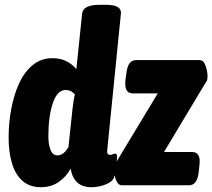

<svg xmlns="http://www.w3.org/2000/svg" viewBox="-20 -774 887 802"><path d="M150 8Q104 8 74 -18.5Q44 -45 30 -92Q16 -139 16 -199Q16 -260 27 -319Q38 -378 60 -426Q82 -474 117 -502.5Q152 -531 199 -531Q233 -531 258 -518Q283 -505 299 -485L323 -717Q327 -754 396 -754H421Q457 -754 472 -744.5Q487 -735 485 -717L428 -148Q425 -127 440 -127Q446 -127 451 -129.5Q456 -132 461 -132Q466 -132 468 -127Q470 -122 468 -107Q467 -92 463.5 -67Q460 -42 456 -32Q449 -14 420 -3Q391 8 362 8Q324 8 302.5 -12Q281 -32 275 -70Q257 -36 225.5 -14Q194 8 150 8ZM220 -125Q246 -125 266 -160L283 -320Q285 -337 287.5 -353.5Q290 -370 293 -379Q287 -387 277.5 -392.5Q268 -398 254 -398Q219 -398 200.5 -343Q182 -288 182 -204Q182 -171 191 -148Q200 -125 220 -125ZM490 0Q477 0 469.5 -12.5Q462 -25 459 -41Q456 -57 456 -67Q456 -80 460 -87Q464 -94 470 -104L639 -384H534Q498 -384 504 -440L508 -468Q514 -523 548 -523H813Q827 -523 834 -510Q841 -497 844 -481Q847 -465 847 -455Q847 -442 843.5 -435.5Q840 -429 833 -419L665 -139H783Q820 -139 813 -83L810 -55Q804 0 769 0Z"/></svg>

Font: Asap Condensed Condensed ExtraBold
Style: Italic
Weight: 800
Width: 3
Italic angle: -6°
Designer: Pablo Cosgaya
Foundry: Omnibus-Type
Version: Version 3.001; ttfautohint (v1.8.4.7-5d5b)